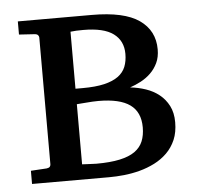

<svg xmlns="http://www.w3.org/2000/svg" viewBox="-42 -525 585 567"><g transform="rotate(-5 251.0 -241.0)"><path d="M338.9 -358.9Q338.9 -397.5 310.3 -418.7Q281.7 -439.9 221.2 -439.9Q210.4 -439.9 200.2 -439.5Q189.9 -439 183.1 -438V-269H204.1Q242.7 -269 268.6 -275.1Q294.4 -281.2 310.1 -292.7Q325.7 -304.2 332.3 -320.8Q338.9 -337.4 338.9 -358.9ZM371.1 -138.2Q371.1 -183.6 340.8 -205.3Q310.5 -227.1 247.1 -227.1Q238.8 -227.1 229.5 -226.6Q220.2 -226.1 211.4 -225.3Q202.6 -224.6 195.3 -224.1Q188 -223.6 183.1 -223.1V-44.9Q190.4 -44.9 203.1 -43.9Q215.8 -43 225.1 -43Q266.6 -43 294.7 -49.1Q322.8 -55.2 339.6 -67.1Q356.4 -79.1 363.8 -96.9Q371.1 -114.7 371.1 -138.2ZM467.8 -145Q467.8 -115.2 458.3 -93Q448.7 -70.8 432.4 -54.7Q416 -38.6 394.8 -27.8Q373.5 -17.1 350.6 -11Q327.6 -4.9 304 -2.4Q280.3 0 259.8 0H30.8V-39.1L78.1 -42Q85 -43 87.4 -46.1Q89.8 -49.3 89.8 -53.2V-429.2Q89.8 -432.1 87.4 -435.5Q85 -439 78.1 -439.9L30.8 -442.9V-481.9H250Q345.7 -481.9 390.4 -450.7Q435.1 -419.4 435.1 -363.8Q435.1 -340.8 427 -323.7Q418.9 -306.6 405.8 -293.9Q392.6 -281.2 376.5 -272.7Q360.4 -264.2 344.2 -258.8Q367.7 -256.3 390.1 -248.8Q412.6 -241.2 429.7 -227.5Q446.8 -213.9 457.3 -193.6Q467.8 -173.3 467.8 -145Z"/></g></svg>

Font: Charis SIL CyrE
Style: Regular
Weight: 400
Foundry: SIL International
Version: Version 5.000